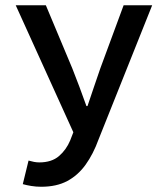

<svg xmlns="http://www.w3.org/2000/svg" viewBox="-20 -511 640 733"><path d="M137 202Q118 202 99.5 199Q81 196 67 192L89 102Q99 105 109.5 107Q120 109 130 109Q177 109 205 85Q233 61 248 25L260 -6L40 -491H155L256 -250Q269 -217 283 -180Q297 -143 310 -106H314Q326 -141 338.5 -178.5Q351 -216 363 -250L452 -491H561L356 22Q336 77 307 117.5Q278 158 237 180Q196 202 137 202Z"/></svg>

Font: Source Code Pro ExtraLight SemiBold
Style: Regular
Weight: 600
Monospace: yes
Version: Version 1.018;hotconv 1.0.116;makeotfexe 2.5.65601